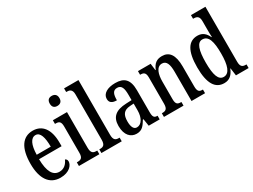

<svg xmlns="http://www.w3.org/2000/svg" viewBox="-55 -1352 2574 1954"><g transform="rotate(-30 1232.5 -375.0)"><path d="M237 10C343 10 390 -51 390 -94C390 -113 379 -124 367 -129C348 -85 314 -48 258 -48C183 -48 142 -116 140 -263H405V-305C405 -463 338 -547 228 -547C109 -547 41 -452 41 -264C41 -90 109 10 237 10ZM307 -314H142C144 -429 175 -494 231 -494C286 -494 307 -422 307 -314Z M573 -639C605 -639 631 -655 631 -698C631 -741 605 -757 573 -757C541 -757 517 -741 517 -698C517 -655 541 -639 573 -639ZM457 0H697V-43H687C650 -43 626 -55 626 -117V-536H460V-493H471C507 -493 528 -481 528 -423V-113C528 -54 504 -43 467 -43H457Z M721 0H960V-43H951C914 -43 890 -55 890 -117V-760H721V-717H731C759 -717 791 -708 791 -650V-117C791 -55 767 -43 731 -43H721Z M1132 10C1198 10 1222 -28 1257 -84H1264L1277 0H1406V-43H1403C1367 -43 1354 -59 1354 -115V-373C1354 -500 1301 -547 1198 -547C1106 -547 1043 -511 1043 -449C1043 -407 1070 -386 1126 -386C1126 -452 1138 -495 1190 -495C1244 -495 1256 -448 1256 -373V-313L1190 -310C1069 -305 1009 -257 1009 -151C1009 -41 1064 10 1132 10ZM1166 -45C1128 -45 1111 -84 1111 -145C1111 -223 1136 -264 1214 -269L1257 -272V-191C1257 -107 1221 -45 1166 -45Z M1456 0H1686V-43H1681C1646 -43 1622 -51 1622 -110V-319C1622 -402 1643 -481 1709 -481C1762 -481 1780 -429 1780 -344V0H1939V-43H1935C1900 -43 1878 -52 1878 -115V-350C1878 -487 1831 -547 1747 -547C1686 -547 1649 -521 1623 -456H1619L1609 -536H1460V-493H1464C1499 -493 1524 -484 1524 -425V-115C1524 -52 1498 -43 1462 -43H1456Z M2162 10C2226 10 2262 -28 2287 -89H2290L2302 0H2451V-43H2443C2405 -43 2382 -55 2382 -115V-760H2212V-717H2218C2253 -717 2283 -708 2283 -649V-567C2283 -530 2283 -492 2285 -461H2281C2258 -511 2224 -546 2163 -546C2058 -546 2001 -460 2001 -267C2001 -75 2058 10 2162 10ZM2188 -48C2126 -48 2101 -120 2101 -266C2101 -409 2126 -488 2187 -488C2260 -488 2283 -409 2283 -267C2283 -133 2257 -48 2188 -48Z"/></g></svg>

Font: Noto Serif Tamil ExtraCondensed Medium
Style: Italic
Weight: 500
Width: 2
Italic angle: -12°
Designer: Indian Type Foundry, Tom Grace, and the Monotype Design Team
Foundry: Monotype Imaging Inc.
Version: Version 2.003